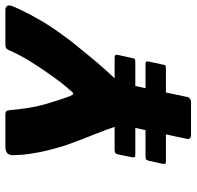

<svg xmlns="http://www.w3.org/2000/svg" viewBox="-28 -684 713 696"><g transform="rotate(-90 328.0 -336.5)"><path d="M390 -275Q383 -267 377 -252.5Q371 -238 369 -227L324 -14Q323 -8 317.5 -4Q312 0 307 0H184Q178 0 174.5 -4Q171 -8 172 -14L217 -227Q223 -254 214 -281.5Q205 -309 198 -325Q196 -331 188.5 -350Q181 -369 172 -392Q163 -415 156 -434.5Q149 -454 147 -460Q131 -512 123.5 -551Q116 -590 114.5 -614.5Q113 -639 113 -645Q113 -662 122 -667.5Q131 -673 142 -673H260Q269 -673 272 -670Q275 -667 276 -659Q279 -625 283 -599Q287 -573 291.5 -553.5Q296 -534 300 -521Q308 -494 314.5 -474.5Q321 -455 327 -439Q332 -428 335.5 -427Q339 -426 349 -439Q354 -445 359.5 -451Q365 -457 372.5 -466.5Q380 -476 390 -490Q401 -505 419.5 -531.5Q438 -558 458.5 -592Q479 -626 494 -661Q498 -669 502.5 -671Q507 -673 517 -673H640Q648 -673 653.5 -667.5Q659 -662 652 -645Q650 -639 637.5 -612.5Q625 -586 601 -544.5Q577 -503 538 -451Q529 -438 510.5 -415.5Q492 -393 470 -366Q448 -339 426.5 -315Q405 -291 390 -275ZM116 -202Q106 -202 105.5 -205.5Q105 -209 106 -216L115 -261Q117 -271 120.5 -274Q124 -277 134 -277H465Q473 -277 475.5 -274.5Q478 -272 476 -263L465 -213Q464 -206 461.5 -204Q459 -202 448 -202ZM92 -91Q82 -91 81.5 -94Q81 -97 82 -105L92 -150Q94 -160 97 -162.5Q100 -165 110 -165H441Q449 -165 451.5 -163Q454 -161 452 -151L441 -101Q440 -94 437.5 -92.5Q435 -91 424 -91Z"/></g></svg>

Font: Glory Thin ExtraBold
Style: Italic
Weight: 800
Italic angle: -12°
Version: Version 1.011